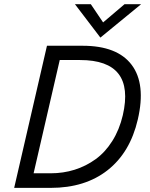

<svg xmlns="http://www.w3.org/2000/svg" viewBox="-20 -912 729 932"><path d="M467.3 -729.5 343.8 -891.6H420.9L480.5 -803.2L584.5 -891.6H665ZM48.8 0 208 -689.9H380.9Q549.3 -689.9 619.1 -597.2Q689 -504.4 648.9 -332Q611.8 -171.9 502.4 -85.9Q393.1 0 226.1 0ZM143.1 -70.8H225.6Q287.1 -70.8 342.3 -88.1Q397.5 -105.5 444.1 -139.2Q490.7 -172.9 525.1 -227.5Q559.6 -282.2 576.2 -353Q637.7 -620.6 368.7 -620.6H270Z"/></svg>

Font: HK Grotesk Italic
Style: Regular
Weight: 400
Italic angle: -13°
Designer: Alfredo Marco Pradil and Stefan Peev
Foundry: Hanken Design Co.
Version: Version 1.000;PS 001.000;hotconv 1.0.88;makeotf.lib2.5.64775